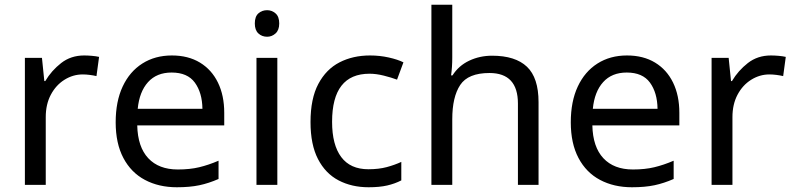

<svg xmlns="http://www.w3.org/2000/svg" viewBox="-20 -780 3350 810"><path d="M335 -546Q350 -546 367.5 -544.5Q385 -543 398 -540L387 -459Q374 -462 358.5 -464Q343 -466 329 -466Q288 -466 252 -443.5Q216 -421 194.5 -380.5Q173 -340 173 -286V0H85V-536H157L167 -438H171Q197 -482 238 -514Q279 -546 335 -546Z M705 -546Q774 -546 823.5 -516Q873 -486 899.5 -431.5Q926 -377 926 -304V-251H559Q561 -160 605.5 -112.5Q650 -65 730 -65Q781 -65 820.5 -74.5Q860 -84 902 -102V-25Q861 -7 821 1.5Q781 10 726 10Q650 10 591.5 -21Q533 -52 500.5 -113.5Q468 -175 468 -264Q468 -352 497.5 -415Q527 -478 580.5 -512Q634 -546 705 -546ZM704 -474Q641 -474 604.5 -433.5Q568 -393 561 -321H834Q833 -389 802 -431.5Q771 -474 704 -474Z M1107 -737Q1127 -737 1142.5 -723.5Q1158 -710 1158 -681Q1158 -653 1142.5 -639Q1127 -625 1107 -625Q1085 -625 1070 -639Q1055 -653 1055 -681Q1055 -710 1070 -723.5Q1085 -737 1107 -737ZM1150 -536V0H1062V-536Z M1535 10Q1464 10 1408.5 -19Q1353 -48 1321.5 -109Q1290 -170 1290 -265Q1290 -364 1323 -426Q1356 -488 1412.5 -517Q1469 -546 1541 -546Q1582 -546 1620 -537.5Q1658 -529 1682 -517L1655 -444Q1631 -453 1599 -461Q1567 -469 1539 -469Q1381 -469 1381 -266Q1381 -169 1419.5 -117.5Q1458 -66 1534 -66Q1578 -66 1611.5 -75Q1645 -84 1673 -97V-19Q1646 -5 1613.5 2.5Q1581 10 1535 10Z M1888 -537Q1888 -497 1883 -462H1889Q1915 -503 1959.5 -524Q2004 -545 2056 -545Q2154 -545 2203 -498.5Q2252 -452 2252 -349V0H2165V-343Q2165 -472 2045 -472Q1955 -472 1921.5 -421.5Q1888 -371 1888 -277V0H1800V-760H1888Z M2625 -546Q2694 -546 2743.5 -516Q2793 -486 2819.5 -431.5Q2846 -377 2846 -304V-251H2479Q2481 -160 2525.5 -112.5Q2570 -65 2650 -65Q2701 -65 2740.5 -74.5Q2780 -84 2822 -102V-25Q2781 -7 2741 1.5Q2701 10 2646 10Q2570 10 2511.5 -21Q2453 -52 2420.5 -113.5Q2388 -175 2388 -264Q2388 -352 2417.5 -415Q2447 -478 2500.5 -512Q2554 -546 2625 -546ZM2624 -474Q2561 -474 2524.5 -433.5Q2488 -393 2481 -321H2754Q2753 -389 2722 -431.5Q2691 -474 2624 -474Z M3232 -546Q3247 -546 3264.5 -544.5Q3282 -543 3295 -540L3284 -459Q3271 -462 3255.5 -464Q3240 -466 3226 -466Q3185 -466 3149 -443.5Q3113 -421 3091.5 -380.5Q3070 -340 3070 -286V0H2982V-536H3054L3064 -438H3068Q3094 -482 3135 -514Q3176 -546 3232 -546Z"/></svg>

Font: Noto Sans Mayan Numerals
Style: Regular
Weight: 400
Designer: Monotype Design Team
Foundry: Monotype Imaging Inc.
Version: Version 2.001; ttfautohint (v1.8.4.7-5d5b)